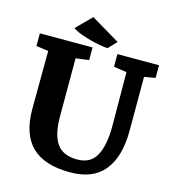

<svg xmlns="http://www.w3.org/2000/svg" viewBox="-134 -1048 1056 1172"><g transform="rotate(15 393.5 -462.0)"><path d="M20 0ZM773 -678 703 -666V-326Q703 -162 632.5 -74Q562 14 417 14Q254 14 174.5 -63.5Q95 -141 95 -299Q95 -421 97 -667L20 -678V-758H353V-678L270 -667V-298Q270 -186 309 -129.5Q348 -73 438 -73Q524 -73 559 -139.5Q594 -206 594 -325L592 -666L510 -678V-758H773ZM216 -844 310 -938 492 -830 443 -778Q425 -777 377 -786.5Q329 -796 282.5 -812Q236 -828 216 -844Z"/></g></svg>

Font: Martel Heavy
Style: Regular
Weight: 900
Designer: Dan Reynolds
Foundry: Dan Reynolds
Version: Version 1.001; ttfautohint (v1.1) -l 5 -r 5 -G 72 -x 0 -D la